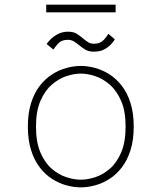

<svg xmlns="http://www.w3.org/2000/svg" viewBox="-20 -796 690 827"><path d="M328 11Q297.5 11 265.8 2.2Q234 -6.5 204.2 -25.5Q174.5 -44.5 151 -75.2Q127.5 -106 113.8 -149.5Q100 -193 100 -251Q100 -308.5 113.8 -352Q127.5 -395.5 151 -426Q174.5 -456.5 204.2 -475.5Q234 -494.5 265.8 -503.2Q297.5 -512 328 -512Q358.5 -512 390.2 -503.2Q422 -494.5 451.8 -475.5Q481.5 -456.5 505 -426Q528.5 -395.5 542.2 -352Q556 -308.5 556 -251Q556 -193 542.2 -149.5Q528.5 -106 505 -75.2Q481.5 -44.5 451.8 -25.5Q422 -6.5 390.2 2.2Q358.5 11 328 11ZM328 -22Q357 -22 390.2 -32.8Q423.5 -43.5 453.2 -69.2Q483 -95 502 -139.5Q521 -184 521 -251Q521 -317 502 -361Q483 -405 453.2 -431Q423.5 -457 390.2 -468Q357 -479 328 -479Q299 -479 265.8 -468Q232.5 -457 202.8 -431Q173 -405 154 -361Q135 -317 135 -251Q135 -184 154 -139.5Q173 -95 202.8 -69.2Q232.5 -43.5 265.8 -32.8Q299 -22 328 -22ZM384.5 -573.5Q361.5 -573.5 347 -582.5Q332.5 -591.5 320.5 -601.5Q309.5 -610.5 298.5 -617.5Q287.5 -624.5 272 -624.5Q245 -624.5 230.5 -608.5Q216 -592.5 210 -582.5L181 -606.5Q184 -612 196 -624.8Q208 -637.5 227.8 -648.5Q247.5 -659.5 273.5 -659.5Q296 -659.5 310.5 -650.5Q325 -641.5 336.5 -631.5Q347.5 -622 358.5 -614.8Q369.5 -607.5 385 -607.5Q412 -607.5 427 -624.2Q442 -641 447 -650.5L474.5 -626.5Q472 -621.5 461.5 -608.8Q451 -596 432 -584.8Q413 -573.5 384.5 -573.5ZM179 -743V-776H478V-743Z"/></svg>

Font: Trispace Thin Thin
Style: Regular
Weight: 250
Version: Version 1.210